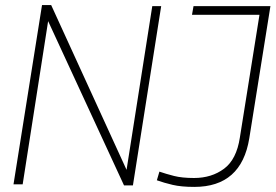

<svg xmlns="http://www.w3.org/2000/svg" viewBox="-20 -724 1082 754"><path d="M33 0 145 -704H181L477 -57L578 -700H613L502 4H467L169 -641L69 0ZM596 -16 606 -50Q632 -41 663.5 -33Q695 -25 742 -25Q811 -25 860 -61.5Q909 -98 922 -184L999 -666H734L740 -700H1042L959 -181Q928 10 743 10Q692 10 658 2Q624 -6 596 -16Z"/></svg>

Font: Georama ExtraLight
Style: Italic
Weight: 200
Italic angle: -9°
Designer: Jean-Baptiste Levee
Foundry: Production Type
Version: Version 1.000